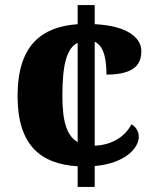

<svg xmlns="http://www.w3.org/2000/svg" viewBox="-20 -734 607 754"><path d="M285 -81V0H352V-82C469 -92 525 -151 525 -197C525 -215 516 -235 496 -246C473 -199 420 -164 352 -162V-570C390 -552 398 -498 398 -441C520 -441 535 -492 535 -534C535 -584 482 -633 352 -639V-714H285V-639C144 -629 49 -557 49 -357C49 -165 138 -90 285 -81ZM285 -566V-176C240 -202 225 -262 225 -358C225 -484 243 -545 285 -566Z"/></svg>

Font: Noto Serif Gurmukhi ExtraBold
Style: Regular
Weight: 800
Designer: Vaibhav Singh and the Monotype Design Team
Foundry: Monotype Imaging Inc.
Version: Version 2.004